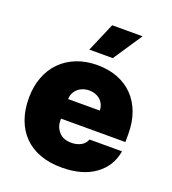

<svg xmlns="http://www.w3.org/2000/svg" viewBox="-141 -879 890 995"><g transform="rotate(20 304.0 -381.5)"><path d="M306.8 -552.6Q368.6 -552.6 418.7 -533.2Q468.8 -513.8 504.1 -477.6Q539.4 -441.4 558.8 -389.6Q578.1 -337.7 578.1 -272.7V-227.3H223V-218.8Q223 -198.5 229.2 -182.7Q235.4 -166.9 247.5 -153.8Q271.3 -127.8 315.3 -127.8Q345.5 -127.8 368.1 -140.3Q390.6 -152.7 399.1 -176.1H578.1Q564.3 -90.9 494.7 -40.5Q425.1 9.9 311.1 9.9Q245 9.9 192.8 -9.2Q140.6 -28.4 104.4 -64.6Q68.2 -100.9 49 -153.1Q29.8 -205.3 29.8 -271.3Q29.8 -334.5 49.4 -386.4Q68.9 -438.2 105.1 -475.1Q141.3 -512.1 192.5 -532.3Q243.6 -552.6 306.8 -552.6ZM238.6 -613.6 306.8 -772.7H474.4L367.9 -613.6ZM223 -335.2H397.7Q397.4 -353.7 390.4 -368.4Q383.5 -383.2 372 -393.5Q360.4 -403.8 344.8 -409.3Q329.2 -414.8 311.1 -414.8Q293.7 -414.8 277.9 -409.3Q262.1 -403.8 250 -393.3Q237.9 -382.8 230.6 -368.1Q223.4 -353.3 223 -335.2Z"/></g></svg>

Font: Inter P Black
Style: Regular
Weight: 900
Designer: Rasmus Andersson
Foundry: rsms
Version: Version 3.018;git-588b23468